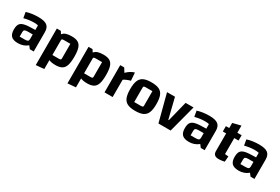

<svg xmlns="http://www.w3.org/2000/svg" viewBox="81 -1757 4446 3053"><g transform="rotate(30 2304.0 -230.0)"><path d="M489 -355V0H417L379 -50Q305 12 204 12Q118 12 79 -25.5Q40 -63 40 -147Q40 -214 63 -248Q86 -282 144 -295.5Q202 -309 318 -309H340V-393Q315 -401 264 -401Q178 -401 81 -376L63 -480Q109 -496 166.5 -504Q224 -512 283 -512Q393 -512 441 -475.5Q489 -439 489 -355ZM340 -141V-227H252Q208 -227 192.5 -216.5Q177 -206 177 -177V-93H266Q309 -93 324.5 -103Q340 -113 340 -141Z M1091 -250Q1091 -150 1072.5 -92.5Q1054 -35 1011.5 -10Q969 15 894 15Q816 15 774 -6V158L625 171V-500H698L728 -454Q752 -485 792 -498.5Q832 -512 894 -512Q969 -512 1011.5 -487.5Q1054 -463 1072.5 -406.5Q1091 -350 1091 -250ZM933 -397H817Q792 -397 783 -392Q774 -387 774 -373V-100H890Q915 -100 924 -105.5Q933 -111 933 -127Z M1673 -250Q1673 -150 1654.5 -92.5Q1636 -35 1593.5 -10Q1551 15 1476 15Q1398 15 1356 -6V158L1207 171V-500H1280L1310 -454Q1334 -485 1374 -498.5Q1414 -512 1476 -512Q1551 -512 1593.5 -487.5Q1636 -463 1654.5 -406.5Q1673 -350 1673 -250ZM1515 -397H1399Q1374 -397 1365 -392Q1356 -387 1356 -373V-100H1472Q1497 -100 1506 -105.5Q1515 -111 1515 -127Z M1907 -427Q1944 -463 1978.5 -484Q2013 -505 2050 -515L2061 -370Q2032 -364 1995.5 -348.5Q1959 -333 1938 -318V0H1789V-500H1862Z M2116 -250Q2116 -349 2139 -405.5Q2162 -462 2214 -487Q2266 -512 2357 -512Q2448 -512 2499.5 -487.5Q2551 -463 2574 -406.5Q2597 -350 2597 -250Q2597 -151 2574 -94.5Q2551 -38 2499 -13Q2447 12 2357 12Q2266 12 2214 -13Q2162 -38 2139 -94.5Q2116 -151 2116 -250ZM2395 -103Q2420 -103 2429.5 -108.5Q2439 -114 2439 -129V-397H2318Q2293 -397 2284 -391.5Q2275 -386 2275 -371V-103Z M2794 -500 2886 -129H2896L2989 -500H3135L3003 0H2779L2648 -500Z M3628 -355V0H3556L3518 -50Q3444 12 3343 12Q3257 12 3218 -25.5Q3179 -63 3179 -147Q3179 -214 3202 -248Q3225 -282 3283 -295.5Q3341 -309 3457 -309H3479V-393Q3454 -401 3403 -401Q3317 -401 3220 -376L3202 -480Q3248 -496 3305.5 -504Q3363 -512 3422 -512Q3532 -512 3580 -475.5Q3628 -439 3628 -355ZM3479 -141V-227H3391Q3347 -227 3331.5 -216.5Q3316 -206 3316 -177V-93H3405Q3448 -93 3463.5 -103Q3479 -113 3479 -141Z M3939 -402V-108Q3968 -103 4004 -102L3996 -1Q3934 12 3890 12Q3839 12 3814.5 -10Q3790 -32 3790 -79V-402H3729V-500H3790V-594L3939 -631V-500H4018V-402Z M4542 -355V0H4470L4432 -50Q4358 12 4257 12Q4171 12 4132 -25.5Q4093 -63 4093 -147Q4093 -214 4116 -248Q4139 -282 4197 -295.5Q4255 -309 4371 -309H4393V-393Q4368 -401 4317 -401Q4231 -401 4134 -376L4116 -480Q4162 -496 4219.5 -504Q4277 -512 4336 -512Q4446 -512 4494 -475.5Q4542 -439 4542 -355ZM4393 -141V-227H4305Q4261 -227 4245.5 -216.5Q4230 -206 4230 -177V-93H4319Q4362 -93 4377.5 -103Q4393 -113 4393 -141Z"/></g></svg>

Font: Changa SemiBold
Style: Regular
Weight: 600
Designer: Eduardo Rodriguez Tunni
Foundry: Eduardo Rodriguez Tunni
Version: Version 2.002; ttfautohint (v1.5) -l 8 -r 50 -G 150 -x 14 -H